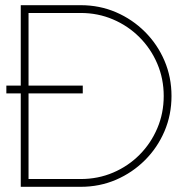

<svg xmlns="http://www.w3.org/2000/svg" viewBox="-20 -720 711 740"><path d="M60 0V-700H291Q364 -700 427.2 -672.8Q490.5 -645.5 538.8 -597.2Q587 -549 614 -485.8Q641 -422.5 641 -350Q641 -277.5 614 -214.2Q587 -151 538.8 -102.8Q490.5 -54.5 427.2 -27.2Q364 0 291 0ZM90 -30H291Q358 -30 416 -54.8Q474 -79.5 517.8 -123.5Q561.5 -167.5 586.2 -225.5Q611 -283.5 611 -350Q611 -416.5 586.2 -474.5Q561.5 -532.5 517.5 -576.5Q473.5 -620.5 415.5 -645.2Q357.5 -670 291 -670H90ZM4.5 -360V-390H299V-360Z"/></svg>

Font: Urbanist Thin
Style: Regular
Weight: 100
Designer: Corey Hu
Foundry: Corey Hu
Version: Version 1.330; ttfautohint (v1.8.4.7-5d5b)